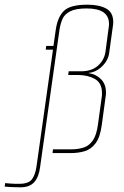

<svg xmlns="http://www.w3.org/2000/svg" viewBox="-129 -653 530 819"><path d="M-42 146Q-60 146 -80.5 145Q-101 144 -109 143L-107 128L-85 130Q-76 131 -65.5 131Q-55 131 -46 131Q-7 131 7.5 111.5Q22 92 27 55L97 -441H66L68 -457H99L109 -527Q117 -581 144 -607Q171 -633 244 -633Q294 -633 324 -616.5Q354 -600 354 -559Q354 -554 353.5 -548.5Q353 -543 352 -538L337 -429Q333 -396 307 -370.5Q281 -345 249 -342V-341Q280 -337 301.5 -315.5Q323 -294 323 -259Q323 -255 323 -251.5Q323 -248 322 -244L305 -119Q298 -67 278.5 -41.5Q259 -16 232 -8Q205 0 172 0H95L97 -16H174Q204 -16 227.5 -23.5Q251 -31 267 -54Q283 -77 289 -123L305 -239Q306 -244 306 -248Q306 -252 306 -256Q306 -299 276 -316Q246 -333 205 -333H162L164 -349H218Q262 -349 289 -373Q316 -397 321 -433L334 -531Q335 -536 335.5 -541.5Q336 -547 336 -551Q336 -617 241 -617Q194 -617 170 -604.5Q146 -592 137.5 -572Q129 -552 125 -528L42 60Q37 101 17.5 123.5Q-2 146 -42 146Z"/></svg>

Font: Alumni Sans Pinstripe
Style: Italic
Weight: 400
Italic angle: -8°
Designer: Robert E. Leuschke
Foundry: Robert E. Leuschke
Version: Version 1.010; ttfautohint (v1.8.4.7-5d5b)